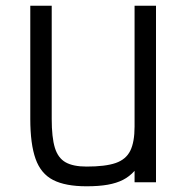

<svg xmlns="http://www.w3.org/2000/svg" viewBox="-20 -638 640 672"><path d="M283 14Q209 14 166 -8Q123 -30 104.5 -82Q86 -134 86 -222V-618H161V-222Q161 -157 172 -121Q183 -85 209.5 -70Q236 -55 283 -55Q349 -55 385 -67.5Q421 -80 436 -110.5Q451 -141 451 -195V-618H526V0H451V-40Q433 -20 410.5 -8.5Q388 3 357 8.5Q326 14 283 14Z"/></svg>

Font: Victor Mono
Style: Regular
Weight: 400
Monospace: yes
Designer: Rune Bjørnerås
Version: Version 1.561;gftools[0.9.30]